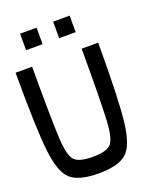

<svg xmlns="http://www.w3.org/2000/svg" viewBox="-195 -1245 1141 1365"><g transform="rotate(-20 375.0 -562.5)"><path d="M500 -875H625Q625 -453.1 605.5 -281.2Q585.9 -109.4 523.4 -54.7Q460.9 0 312.5 0Q164.1 0 101.6 -54.7Q39.1 -109.4 19.5 -281.2Q0 -453.1 0 -875H125Q125 -460.9 132.8 -328.1Q140.6 -195.3 175.8 -160.2Q210.9 -125 312.5 -125Q414.1 -125 449.2 -160.2Q484.4 -195.3 492.2 -328.1Q500 -460.9 500 -875ZM500 -1125V-1000H375V-1125ZM250 -1125V-1000H125V-1125Z"/></g></svg>

Font: CraftyPE
Style: Regular
Weight: 400
Designer: Erek Butcher
Foundry: Haunted Coop
Version: Version 0.018;April 4, 2024;FontCreator 15.0.0.2962 64-bit